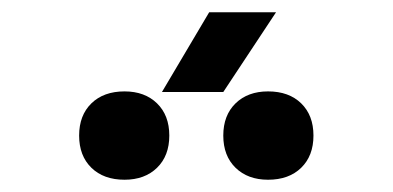

<svg xmlns="http://www.w3.org/2000/svg" viewBox="-20 -935 640 313"><path d="M244 -785 321 -915H430L344 -785ZM417 -642Q384 -642 364 -661.5Q344 -681 344 -714Q344 -747 364 -766.5Q384 -786 417 -786Q451 -786 471 -766.5Q491 -747 491 -714Q491 -681 471 -661.5Q451 -642 417 -642ZM183 -642Q149 -642 129 -661.5Q109 -681 109 -714Q109 -747 129 -766.5Q149 -786 183 -786Q216 -786 236 -766.5Q256 -747 256 -714Q256 -681 236 -661.5Q216 -642 183 -642Z"/></svg>

Font: Tiny
Style: Bold
Weight: 700
Monospace: yes
Designer: Philipp Nurullin, Konstantin Bulenkov
Foundry: JetBrains
Version: Version 2.251; ttfautohint (v1.8.4.7-5d5b)